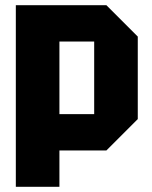

<svg xmlns="http://www.w3.org/2000/svg" viewBox="-20 -580 587 740"><path d="M41 140V-560H390L511 -439V-121L390 0H209V140ZM343 -420H209V-140H343Z"/></svg>

Font: Tektur SemiCondensed
Style: Bold
Weight: 700
Width: 4
Designer: Adam Jagosz
Foundry: Adam Jagosz
Version: Version 1.005;gftools[0.9.30]